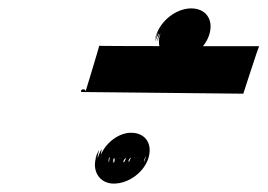

<svg xmlns="http://www.w3.org/2000/svg" viewBox="-20 -593 637 457"><path d="M433.2 -573C398.9 -572 362.3 -544 351.3 -508C340.9 -474 363.1 -540 352.4 -505C342 -471 365.5 -538 355.8 -503C346.7 -470 368.5 -538 359.1 -504C350.3 -472 371.4 -541 361.3 -508C351.5 -476 371.6 -545 361.2 -511C351.1 -478 368.9 -451 401.9 -451C435.9 -451 469.8 -480 478.8 -513C488.5 -548 468.5 -574 433.2 -573ZM216 -484C217.3 -485 182.7 -372 182.7 -372C188.1 -383 170.1 -383 173.3 -374L559.1 -370C559.1 -370 595.7 -483 596.7 -483C596.7 -483 214.7 -483 216 -484ZM293.7 -277C262 -278 227.7 -251 217.3 -217C206.9 -183 230.7 -251 221.7 -215C214.3 -181 237.5 -247 229.5 -211C223.1 -177 246.3 -243 239.6 -208C233.2 -174 257.7 -241 252 -206C246.9 -173 271.4 -240 266 -206C259.9 -173 284.7 -241 278.3 -207C272.2 -174 297 -242 289.6 -208C283.5 -175 306.3 -243 298.6 -208C291.5 -175 316.3 -243 305.6 -208C295.5 -175 322.3 -243 311.6 -208C301.5 -175 325.3 -243 315.9 -209C306.8 -176 329.3 -243 318.9 -209C308.8 -176 331.6 -244 320.9 -209C310.8 -176 333.9 -245 324.5 -211C315.7 -179 336.5 -247 326.4 -214C316.6 -182 337.7 -251 326.3 -217C315.6 -185 333.3 -253 322.6 -218C312.6 -185 331.3 -253 320.6 -218C310.6 -185 327 -252 316.3 -217C306.3 -184 324 -252 313.3 -217H308.3H301.3H291.3C278.3 -184 294.7 -251 280 -216C265.9 -183 282.4 -250 267.7 -215H255.7C241.6 -182 258.4 -250 244 -216C230.3 -184 248 -252 235 -219C222.2 -187 240.3 -256 228.2 -223C215.4 -191 235.5 -260 223.1 -226C211.3 -194 230.1 -262 216.4 -227C204.3 -194 223.5 -260 210.5 -224C197.8 -189 220 -255 208.6 -218C198.6 -185 217.7 -156 250.7 -156C285.7 -156 321.6 -182 332.7 -215C344.1 -249 327.4 -276 293.7 -277Z"/></svg>

Font: Hussar Wojna
Style: 3Obl
Weight: 400
Designer: Robert Jablonski
Foundry: Cannot Into Space Fonts
Version: Version 1.01